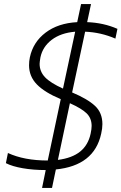

<svg xmlns="http://www.w3.org/2000/svg" viewBox="-20 -822 598 945"><path d="M205 15Q144 15 92 6Q40 -3 9 -19L19 -69Q99 -32 215 -32L279 -334Q200 -367 161.5 -406.5Q123 -446 123 -501Q123 -521 127 -540Q143 -615 204.5 -661.5Q266 -708 360 -713L379 -802H428L409 -713Q490 -710 558 -680L548 -632Q476 -663 399 -666L335 -367Q411 -335 447.5 -301Q484 -267 484 -211Q484 -190 478 -164Q444 -7 255 12L236 103H187ZM350 -666Q279 -660 234.5 -626Q190 -592 179 -540Q175 -516 175 -508Q175 -470 201.5 -442Q228 -414 290 -386ZM426 -164Q431 -187 431 -202Q431 -240 406.5 -264Q382 -288 324 -314L265 -35Q335 -44 374.5 -76Q414 -108 426 -164Z"/></svg>

Font: Prompt ExtraLight
Style: Italic
Weight: 275
Italic angle: -12°
Designer: Katatrad Team
Foundry: CadsonDemak
Version: Version 1.000